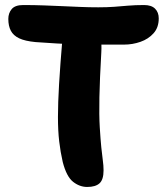

<svg xmlns="http://www.w3.org/2000/svg" viewBox="-20 -729 663 762"><path d="M326 13Q296 13 270 -7.5Q244 -28 229 -86Q220 -125 215 -167.5Q210 -210 210 -265Q210 -320 214.5 -396Q219 -472 228 -578Q230 -607 247 -625.5Q264 -644 292 -644Q346 -644 366 -615Q386 -586 382 -520Q376 -416 374.5 -343.5Q373 -271 376 -223Q379 -175 382 -144.5Q385 -114 388 -93Q391 -72 391 -53Q391 -16 375 -1.5Q359 13 326 13ZM473 -552Q420 -552 375 -552Q330 -552 288 -553Q246 -554 205 -556.5Q164 -559 121 -562Q79 -566 56 -577Q33 -588 23 -607Q13 -626 13 -654Q13 -677 26.5 -693Q40 -709 72 -709Q117 -709 155.5 -707.5Q194 -706 229 -704.5Q264 -703 298.5 -701.5Q333 -700 370 -700Q405 -700 432.5 -702Q460 -704 488 -706.5Q516 -709 552 -709Q581 -709 595.5 -694.5Q610 -680 610 -656Q610 -620 589.5 -597Q569 -574 537.5 -563Q506 -552 473 -552Z"/></svg>

Font: Shantell Sans Light
Style: Bold
Weight: 700
Version: Version 1.011;[c5ecc13dd]